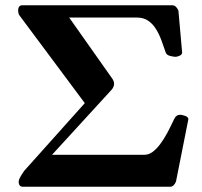

<svg xmlns="http://www.w3.org/2000/svg" viewBox="-20 -713 772 733"><path d="M67.9 0Q51.3 0 51.3 -19.5Q51.3 -24.4 54.9 -32.5Q58.6 -40.5 71.8 -60.1L303.7 -319.3L54.2 -654.3Q51.3 -658.2 50.3 -663.3Q49.3 -668.5 49.3 -672.4Q49.3 -692.9 65.4 -692.9H638.2Q652.3 -692.4 661.1 -672.9L675.3 -512.7Q675.3 -504.4 665.5 -500.2Q655.8 -496.1 650.4 -496.1Q642.6 -496.1 629.4 -499.5Q616.2 -502.9 612.8 -512.2Q605 -535.2 596.4 -558.6Q587.9 -582 575.7 -601.8Q563.5 -621.6 545.9 -633.8Q528.3 -646 502 -646H244.1L407.7 -414.1Q415.5 -403.8 415.5 -393.1Q415.5 -381.3 405.8 -370.1L178.7 -122.1H531.2Q547.4 -122.1 562.3 -132.8Q577.1 -143.6 591.3 -162.4Q605.5 -181.2 618.7 -205.8Q631.8 -230.5 645 -258.8Q652.3 -274.9 668.5 -274.9Q673.8 -274.9 686.3 -270.8Q698.7 -266.6 699.2 -258.3L651.9 -20Q644 -0.5 629.9 0Z"/></svg>

Font: Gelasio
Style: Bold
Weight: 700
Designer: Eben Sorkin
Foundry: Eben Sorkin
Version: Version 1.008